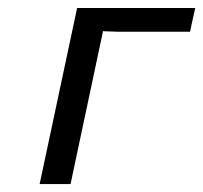

<svg xmlns="http://www.w3.org/2000/svg" viewBox="-20 -465 513 485"><path d="M80.1 0 174.8 -444.8H473.1L460 -384.8H277.8L240.2 -386.2L158.2 0Z"/></svg>

Font: CMU Sans Serif
Style: Oblique
Weight: 500
Italic angle: -12°
Version: Version 0.7.0